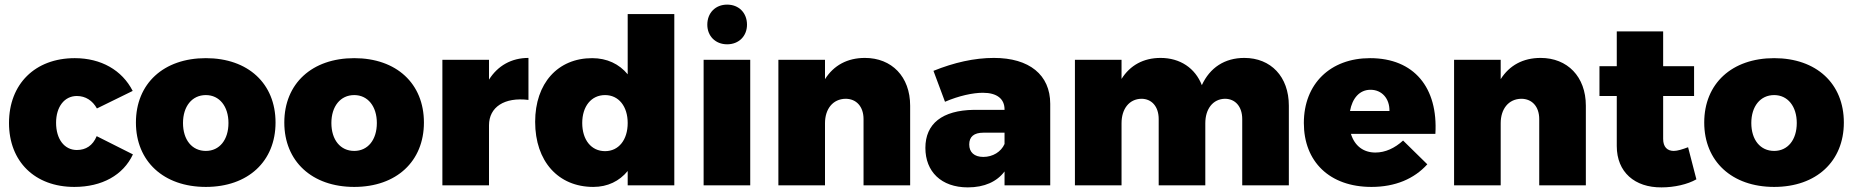

<svg xmlns="http://www.w3.org/2000/svg" viewBox="-20 -803 8029 832"><path d="M400 -333 555 -409C509 -499 418 -551 304 -551C132 -551 19 -439 19 -270C19 -103 131 7 302 7C422 7 514 -44 556 -134L399 -213C382 -172 352 -153 313 -153C259 -153 223 -200 223 -271C223 -340 259 -387 313 -387C351 -387 381 -367 400 -333Z M872 -551C689 -551 569 -441 569 -272C569 -104 689 7 872 7C1055 7 1174 -104 1174 -272C1174 -441 1055 -551 872 -551ZM872 -391C931 -391 970 -342 970 -270C970 -197 931 -149 872 -149C812 -149 773 -197 773 -270C773 -342 812 -391 872 -391Z M1515 -551C1332 -551 1212 -441 1212 -272C1212 -104 1332 7 1515 7C1698 7 1817 -104 1817 -272C1817 -441 1698 -551 1515 -551ZM1515 -391C1574 -391 1613 -342 1613 -270C1613 -197 1574 -149 1515 -149C1455 -149 1416 -197 1416 -270C1416 -342 1455 -391 1515 -391Z M2099 -458V-544H1897V0H2099V-260C2099 -339 2166 -383 2270 -370V-552C2196 -552 2137 -518 2099 -458Z M2700 -742V-481C2663 -526 2610 -551 2546 -551C2397 -551 2299 -442 2299 -275C2299 -104 2399 7 2551 7C2613 7 2664 -18 2700 -62V0H2902V-742ZM2602 -148C2542 -148 2503 -197 2503 -270C2503 -342 2542 -391 2602 -391C2661 -391 2700 -342 2700 -270C2700 -197 2661 -148 2602 -148Z M3131 -783C3080 -783 3045 -747 3045 -696C3045 -647 3080 -611 3131 -611C3182 -611 3217 -647 3217 -696C3217 -747 3182 -783 3131 -783ZM3029 -544V0H3231V-544Z M3728 -552C3652 -552 3593 -520 3555 -460V-544H3353V0H3555V-269C3555 -331 3589 -374 3644 -375C3691 -375 3722 -341 3722 -287V0H3924V-345C3924 -471 3844 -552 3728 -552Z M4287 -552C4202 -552 4114 -532 4025 -496L4075 -362C4135 -388 4196 -401 4239 -401C4301 -401 4333 -374 4333 -329V-327H4200C4063 -325 3990 -267 3990 -162C3990 -60 4058 9 4174 9C4246 9 4300 -16 4333 -60V0H4531V-353C4531 -479 4440 -552 4287 -552ZM4241 -123C4202 -123 4180 -143 4180 -177C4180 -211 4201 -228 4241 -228H4333V-179C4318 -145 4282 -123 4241 -123Z M5372 -552C5287 -552 5223 -510 5188 -434C5159 -508 5094 -552 5009 -552C4935 -552 4877 -520 4840 -461V-544H4638V0H4840V-269C4840 -331 4873 -374 4926 -375C4971 -375 5001 -341 5001 -287V0H5203V-269C5203 -331 5236 -374 5288 -375C5333 -375 5363 -341 5363 -287V0H5565V-345C5565 -471 5487 -552 5372 -552Z M5917 -551C5745 -551 5630 -440 5630 -270C5630 -103 5741 7 5923 7C6026 7 6108 -28 6165 -91L6060 -194C6024 -161 5983 -142 5940 -142C5888 -142 5850 -171 5834 -223H6200C6212 -423 6108 -551 5917 -551ZM6001 -322H5830C5840 -377 5871 -414 5919 -414C5968 -414 6002 -376 6001 -322Z M6656 -552C6580 -552 6521 -520 6483 -460V-544H6281V0H6483V-269C6483 -331 6517 -374 6572 -375C6619 -375 6650 -341 6650 -287V0H6852V-345C6852 -471 6772 -552 6656 -552Z M7295 -165C7271 -156 7249 -149 7233 -149C7205 -149 7187 -166 7187 -201V-387H7321V-516H7187V-667H6986V-516H6911V-387H6986V-170C6986 -57 7064 10 7180 9C7235 9 7293 -4 7331 -26Z M7668 -551C7485 -551 7365 -441 7365 -272C7365 -104 7485 7 7668 7C7851 7 7970 -104 7970 -272C7970 -441 7851 -551 7668 -551ZM7668 -391C7727 -391 7766 -342 7766 -270C7766 -197 7727 -149 7668 -149C7608 -149 7569 -197 7569 -270C7569 -342 7608 -391 7668 -391Z"/></svg>

Font: Montserrat ExtraBold
Style: Regular
Weight: 800
Designer: Julieta Ulanovsky
Foundry: Julieta Ulanovsky
Version: Version 4.000